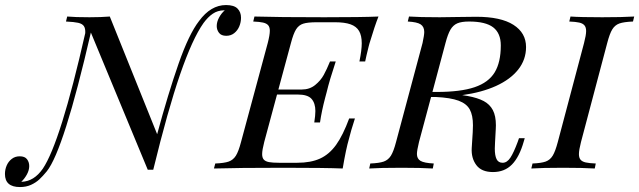

<svg xmlns="http://www.w3.org/2000/svg" viewBox="-93 -674 2557 768"><path d="M871.1 -603Q871.1 -585.4 864.3 -568.8Q857.4 -552.2 844 -541.5Q830.6 -530.8 812 -530.8Q792 -530.8 783 -542.7Q773.9 -554.7 773.9 -569.8Q773.9 -586.4 783.2 -603.8Q792.5 -621.1 806.2 -632.8H803.2Q777.3 -632.3 758.1 -619.1Q738.8 -606 721.2 -582Q676.8 -519.5 627.4 -376.5Q578.1 -233.4 520 4.9H498L270.5 -543.9Q162.1 -73.7 94.2 11.2Q78.1 30.8 64.2 43.7Q50.3 56.6 31 65.4Q11.7 74.2 -13.2 74.2Q-73.2 74.2 -73.2 22Q-73.2 4.4 -66.4 -11.7Q-59.6 -27.8 -46.1 -38.3Q-32.7 -48.8 -14.2 -48.8Q6.3 -48.8 15.1 -37.1Q23.9 -25.4 23.9 -9.8Q23.9 6.3 14.9 23.2Q5.9 40 -7.8 53.2H-5.9Q43 51.3 78.1 1Q148.9 -104 248 -541.5Q249 -560.5 242.4 -569.8Q235.8 -579.1 219.7 -582.8Q203.6 -586.4 170.9 -587.9L175.8 -607.9Q207 -605 265.1 -605Q311.5 -605 346.2 -607.9L535.6 -137.2Q579.6 -299.8 621.1 -418.7Q662.6 -537.6 703.1 -589.8Q750 -653.8 811 -653.8Q843.3 -653.8 857.2 -639.6Q871.1 -625.5 871.1 -603Z M1420.9 -607.9Q1406.2 -571.3 1384.8 -500L1381.8 -488.8Q1371.1 -445.8 1367.7 -428.2H1344.7Q1354 -473.6 1354 -501Q1354 -531.7 1343.3 -550Q1332.5 -568.4 1309.1 -576.7Q1285.6 -585 1247.1 -585H1173.8Q1137.7 -585 1119.9 -579.3Q1102.1 -573.7 1091.3 -556.6Q1080.6 -539.6 1070.8 -502L1020.5 -315.9H1113.8Q1145.5 -315.9 1167.7 -334Q1189.9 -352.1 1202.1 -374.5Q1214.4 -397 1227.1 -428.2H1250Q1224.6 -351.6 1213.9 -306.2L1207.5 -282.2Q1193.8 -230.5 1187 -184.1H1164.1Q1168.5 -212.4 1168.5 -230Q1168.5 -261.2 1153.1 -278.6Q1137.7 -295.9 1097.7 -295.9H1015.1L963.9 -106Q955.6 -73.7 955.6 -57.6Q955.6 -43 962.2 -35.6Q968.8 -28.3 982.9 -25.6Q997.1 -22.9 1022.9 -22.9H1095.7Q1150.4 -22.9 1187.3 -39.8Q1224.1 -56.6 1251.5 -94.7Q1278.8 -132.8 1303.7 -200.2H1326.7Q1309.6 -147.5 1302.7 -118.2Q1291 -78.6 1277.8 0Q1208 -2.9 1043 -2.9Q857.9 -2.9 762.7 0L768.1 -20Q804.2 -21.5 822 -27.8Q839.8 -34.2 850.6 -51.3Q861.3 -68.4 871.1 -106L978 -502Q986.3 -534.2 986.3 -550.8Q986.3 -565.4 979.7 -573Q973.1 -580.6 959.2 -583.7Q945.3 -586.9 919.9 -587.9L924.8 -607.9Q1019 -605 1204.1 -605Q1355 -605 1420.9 -607.9Z M2005.9 -121.1 2002 -107.9Q1984.4 -45.9 1954.8 -15.9Q1925.3 14.2 1878.9 14.2Q1833 14.2 1812.3 -13.7Q1791.5 -41.5 1793.9 -82L1797.9 -145Q1798.8 -164.6 1798.8 -172.9Q1798.8 -212.9 1786.1 -236.1Q1773.4 -259.3 1741.5 -271.2Q1709.5 -283.2 1649.4 -286.1H1644H1631.3L1583 -106Q1574.7 -71.8 1574.7 -58.1Q1574.7 -39.1 1589.1 -30.5Q1603.5 -22 1642.1 -20L1638.2 0Q1591.3 -2.9 1514.2 -2.9Q1426.3 -2.9 1383.8 0L1388.2 -20Q1424.3 -21.5 1442.1 -27.8Q1460 -34.2 1470.7 -51.3Q1481.4 -68.4 1491.2 -106L1597.2 -502Q1604 -533.7 1604 -545.9Q1604 -566.9 1589.8 -576.4Q1575.7 -585.9 1538.1 -587.9L1543 -607.9Q1583.5 -605 1666 -605Q1689 -605 1737.8 -606Q1786.6 -606.9 1812 -606.9Q1910.2 -606.9 1960.7 -574.7Q2011.2 -542.5 2011.2 -485.8Q2011.2 -435.5 1980 -396Q1948.7 -356.4 1891.4 -330.3Q1834 -304.2 1755.9 -293.5L1777.8 -290Q1817.4 -282.7 1841.8 -269.8Q1866.2 -256.8 1878.4 -233.6Q1890.6 -210.4 1890.6 -172.9Q1890.6 -163.1 1890.1 -158.2L1887.2 -105Q1886.2 -87.4 1886.2 -79.6Q1886.2 -51.8 1893.3 -37.4Q1900.4 -22.9 1917.5 -22.9Q1935.1 -22.9 1948.5 -43.2Q1961.9 -63.5 1978 -106.9L1982.9 -121.1ZM1653.8 -306.2Q1749.5 -306.2 1805.4 -325.2Q1861.3 -344.2 1885.7 -384.5Q1910.2 -424.8 1910.2 -492.2Q1910.2 -541 1879.9 -564.5Q1849.6 -587.9 1783.2 -587.9Q1752.9 -587.9 1736.1 -580.6Q1719.2 -573.2 1708.7 -555.2Q1698.2 -537.1 1689 -502L1636.7 -306.2Z M2222.7 -57.6Q2222.7 -43 2229.2 -35.2Q2235.8 -27.3 2250 -24.2Q2264.2 -21 2290 -20L2286.1 0Q2239.3 -2.9 2159.2 -2.9Q2075.2 -2.9 2032.2 0L2037.1 -20Q2072.3 -21.5 2089.8 -27.8Q2107.4 -34.2 2117.9 -51.5Q2128.4 -68.8 2138.2 -106L2243.2 -502Q2251.5 -533.7 2251.5 -549.8Q2251.5 -564.9 2244.6 -572.8Q2237.8 -580.6 2223.9 -583.7Q2210 -586.9 2184.1 -587.9L2189 -607.9Q2229 -605 2315.9 -605Q2396.5 -605 2443.8 -607.9L2439 -587.9Q2402.3 -586.4 2384.5 -580.1Q2366.7 -573.7 2356.2 -556.6Q2345.7 -539.6 2335.9 -502L2231 -106Q2222.7 -73.7 2222.7 -57.6Z"/></svg>

Font: TypoPRO Playfair Display SC
Style: Italic
Weight: 400
Italic angle: -14°
Designer: Claus Eggers Sørensen
Foundry: Claus Eggers Sørensen
Version: Version 1.004;PS 001.004;hotconv 1.0.70;makeotf.lib2.5.58329